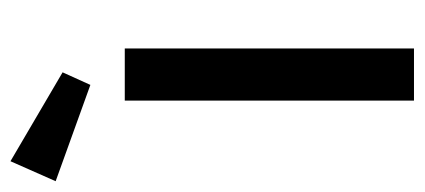

<svg xmlns="http://www.w3.org/2000/svg" viewBox="-323 -566 807 365"><g transform="rotate(-90 80.5 -383.5)"><path d="M170.9 0H71.8V-549.8H170.9ZM-43.5 -767.1 125.5 -668 101.6 -615.2 -81.5 -681.2Z"/></g></svg>

Font: Bruno Ace SC
Style: Regular
Weight: 400
Designer: Astigmatic (AOETI)
Foundry: Astigmatic (AOETI)
Version: Version 1.000